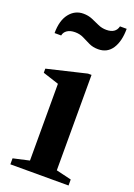

<svg xmlns="http://www.w3.org/2000/svg" viewBox="-152 -859 643 918"><g transform="rotate(20 169.5 -399.5)"><path d="M25.5 0V-30.5L107.5 -49V-439.5L26 -466V-487L226 -534.5H244V-49L321.5 -30.5V0ZM231 -660.5Q204.5 -660.5 184.2 -670.2Q164 -680 144.5 -689.8Q125 -699.5 101 -699.5Q76 -699.5 61 -689.2Q46 -679 43 -662H9.5Q9.5 -726 37.2 -761.2Q65 -796.5 108 -796.5Q133 -796.5 153.5 -787.8Q174 -779 193.8 -770Q213.5 -761 236 -761Q283.5 -761 292.5 -799H326.5Q326.5 -735.5 302 -698Q277.5 -660.5 231 -660.5Z"/></g></svg>

Font: Libre Caslon Text SemiBold
Style: Regular
Weight: 600
Designer: Pablo Impallari, Rodrigo Fuenzalida, Katja Schimmel
Foundry: Pablo Impallari, Rodrigo Fuenzalida
Version: Version 2.000